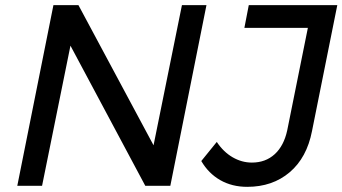

<svg xmlns="http://www.w3.org/2000/svg" viewBox="-20 -720 1327 744"><path d="M685 -700H780L640 0H543L253 -543L143 0H47L187 -700H284L575 -157ZM1287 -700 1189 -212Q1169 -109 1102.5 -52.5Q1036 4 938 4Q879 4 833.5 -22Q788 -48 760 -96L820 -170Q846 -131 881.5 -110.5Q917 -90 956 -90Q1009 -90 1044.5 -122.5Q1080 -155 1093 -215L1173 -612H927L944 -700Z"/></svg>

Font: Gontserrat
Style: Italic
Weight: 400
Italic angle: -11.3°
Designer: Julieta Ulanovsky
Foundry: Julieta Ulanovsky
Version: Version 6.001